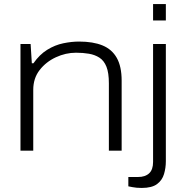

<svg xmlns="http://www.w3.org/2000/svg" viewBox="-20 -743 917 947"><path d="M81 0V-526H131L137 -431H145Q175 -474 213 -497.5Q251 -521 292 -529.5Q333 -538 370 -538Q439 -538 485.5 -519Q532 -500 556 -457.5Q580 -415 580 -345V0H517V-332Q517 -384 505 -414Q493 -444 470.5 -458.5Q448 -473 418.5 -478Q389 -483 355 -483Q304 -483 255.5 -460.5Q207 -438 175.5 -397.5Q144 -357 144 -300V0ZM735 -642V-723H798V-642ZM679 184Q666 184 654.5 183Q643 182 633 180Q623 178 613 176V130H661Q696 130 715.5 112Q735 94 735 56V-526H798V52Q798 85 789 115.5Q780 146 754.5 165Q729 184 679 184Z"/></svg>

Font: Archivo Expanded ExtraLight
Style: Regular
Weight: 250
Width: 7
Designer: Hector Gatti
Foundry: Omnibus-Type
Version: Version 2.001